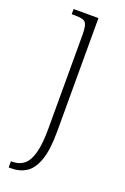

<svg xmlns="http://www.w3.org/2000/svg" viewBox="-150 -583 565 871"><g transform="rotate(20 132.0 -148.0)"><path d="M15 240V210H23Q55 210 77.5 192Q100 174 112 131Q124 88 124 12V-438Q124 -471 119 -486.5Q114 -502 100.5 -506.5Q87 -511 63 -511H46V-536H166V11Q166 101 148 151Q130 201 99 220.5Q68 240 28 240Z"/></g></svg>

Font: Noto Serif Tamil SemiCondensed ExtraLight
Style: Regular
Weight: 200
Width: 4
Designer: Indian Type Foundry, Tom Grace, and the Monotype Design Team
Foundry: Monotype Imaging Inc.
Version: Version 2.004; ttfautohint (v1.8.4.7-5d5b)